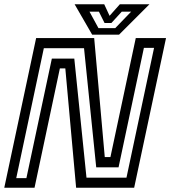

<svg xmlns="http://www.w3.org/2000/svg" viewBox="-32 -878 796 898"><path d="M44 -45H91.5L210.5 -604H315.5L372.5 -47H559.5L688.5 -654H641L522.5 -95.5H418L361 -652.5H173ZM-12 0 137 -700H408.5L458 -143.5H484.5L603 -700H744.5L595.5 0H324L273.5 -558H248L129.5 0ZM399 -716 317 -858H455.5L480.5 -804L528.5 -858H667L525 -716ZM428.5 -746.5H507L581.5 -823.5H537.5L489 -770.5H457L430.5 -823.5H386.5Z"/></svg>

Font: Tourney Medium
Style: Italic
Weight: 500
Italic angle: -12°
Version: Version 1.015